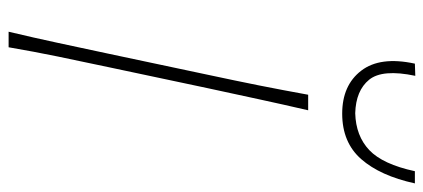

<svg xmlns="http://www.w3.org/2000/svg" viewBox="-296 -712 1008 457"><g transform="rotate(90 208.5 -484.0)"><path d="M56 0Q70.5 -61 82.5 -117Q94.5 -173 108.5 -238.5L158 -472Q172.5 -539.5 183.8 -596Q195 -652.5 206 -713H243Q229 -652.5 216.8 -596Q204.5 -539.5 190 -472L140.5 -238.5Q126.5 -173 115 -117Q103.5 -61 93 0ZM251 -794Q183.5 -794 148.8 -839.2Q114 -884.5 132 -967L161 -968Q144.5 -890 170.2 -858.2Q196 -826.5 250 -825Q304 -826.5 337.8 -858.5Q371.5 -890.5 388 -967H417Q399 -884.5 359.2 -839.2Q319.5 -794 251 -794Z"/></g></svg>

Font: Commissioner Flair Thin
Style: Italic
Weight: 100
Italic angle: -12°
Designer: Kostas Bartsokas
Foundry: Kostas Bartsokas
Version: Version 1.000; ttfautohint (v1.8.3)